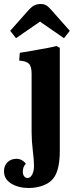

<svg xmlns="http://www.w3.org/2000/svg" viewBox="-72 -722 389 960"><path d="M-52 134Q-52 106 -34.5 89Q-17 72 11 72Q24 72 36.5 78.5Q49 85 57 97Q42 112 42 137Q42 150 48.5 159Q55 168 66 168Q80 168 89 150.5Q98 133 98 108Q98 77 92 31Q86 -19 86 -62V-354Q86 -390 72.5 -403.5Q59 -417 24 -419L27 -458Q42 -461 81 -467Q188 -485 210 -492L227 -483V33Q227 118 201 161Q184 189 148.5 203.5Q113 218 72 218Q21 218 -15.5 196Q-52 174 -52 134ZM74 -675Q87 -689 100.5 -695.5Q114 -702 132 -702Q147 -702 158 -696Q169 -690 182 -675L277 -568L248 -531L128 -614L8 -531L-21 -568Z"/></svg>

Font: Caladea
Style: Bold
Weight: 700
Designer: Carolina Giovagnoli and Andres Torresi
Foundry: Carolina Giovagnoli & Andres Torresi
Version: Version 1.001